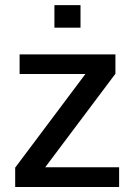

<svg xmlns="http://www.w3.org/2000/svg" viewBox="-20 -745 540 765"><path d="M454.6 -78.6V0H40.5V-77.1L320.3 -450.2H58.1V-528.3H439.9V-451.2L160.2 -78.6ZM300.8 -724.6V-634.8H196.8V-724.6Z"/></svg>

Font: Arimo Medium
Style: Regular
Weight: 500
Designer: Steve Matteson
Foundry: Monotype Imaging Inc.
Version: Version 1.33